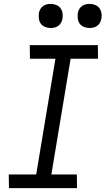

<svg xmlns="http://www.w3.org/2000/svg" viewBox="-20 -967 543 987"><path d="M376 0H26L25 -70H166L265 -665H134L133 -735H483L484 -665H343L244 -70H375ZM440 -823Q426 -823 412 -828.5Q398 -834 390 -845Q382 -856 380 -870.5Q378 -885 380 -900Q382 -910 387 -919.5Q392 -929 401 -935.5Q410 -942 420 -944.5Q430 -947 441 -947Q455 -947 469 -941.5Q483 -936 491 -925Q499 -914 501.5 -899.5Q504 -885 501 -870Q499 -860 494 -850.5Q489 -841 480 -834.5Q471 -828 461 -825.5Q451 -823 440 -823ZM240 -823Q226 -823 212 -828.5Q198 -834 190 -845Q182 -856 180 -870.5Q178 -885 180 -900Q182 -910 187 -919.5Q192 -929 201 -935.5Q210 -942 220 -944.5Q230 -947 241 -947Q255 -947 269 -941.5Q283 -936 291 -925Q299 -914 301.5 -899.5Q304 -885 301 -870Q299 -860 294 -850.5Q289 -841 280 -834.5Q271 -828 261 -825.5Q251 -823 240 -823Z"/></svg>

Font: Iosevka Fixed
Style: Italic
Weight: 400
Italic angle: -9°
Monospace: yes
Designer: Belleve Invis
Foundry: Belleve Invis
Version: Version 33.2.4